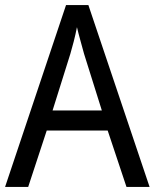

<svg xmlns="http://www.w3.org/2000/svg" viewBox="-20 -736 610 756"><path d="M478 0H569L328 -716H240L0 0H91L164 -222H404ZM311 -524 381 -301H187L257 -524C265 -551 276 -592 283 -629C289 -602 305 -547 311 -524Z"/></svg>

Font: Noto Sans Devanagari SemiCondensed
Style: Regular
Weight: 400
Width: 4
Designer: Jelle Bosma - Monotype Design Team
Foundry: Monotype Imaging Inc.
Version: Version 2.004